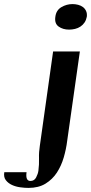

<svg xmlns="http://www.w3.org/2000/svg" viewBox="-134 -677 446 940"><path d="M221 -657Q192 -657 166.5 -642Q141 -627 137 -595Q132 -562 153 -547Q174 -532 204 -532Q219 -532 233.5 -535.5Q248 -539 260 -547Q272 -555 280 -567Q288 -579 291 -595Q293 -611 287.5 -623Q282 -635 272 -642.5Q262 -650 248.5 -653.5Q235 -657 221 -657ZM-4 166Q-10 209 15 209Q34 209 43 191.5Q52 174 54 159Q58 128 57 98Q56 68 61 37L126 -425H257L195 12Q190 53 178 94Q166 135 144.5 168Q123 201 89 222Q55 243 5 243Q-13 243 -35 240Q-57 237 -75.5 228.5Q-94 220 -105.5 205Q-117 190 -113 166Z"/></svg>

Font: Gamine
Style: Bold Italic
Weight: 700
Designer: Tapiwanashe Sebastian Garikayi
Version: Version 1.000